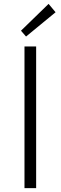

<svg xmlns="http://www.w3.org/2000/svg" viewBox="-20 -968 312 988"><path d="M106 0H166V-729H106ZM114 -780 266 -905 230 -948 88 -810Z"/></svg>

Font: Noto Sans T Chinese Light
Style: Regular
Weight: 300
Designer: Ryoko NISHIZUKA (kana & ideographs); Paul D. Hunt (Latin, Greek & Cyrillic); Wenlong ZHANG (bopomofo); Sandoll Communica
Foundry: Adobe Systems Incorporated
Version: Version 1.000;PS 1;hotconv 1.0.78;makeotf.lib2.5.61930